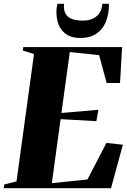

<svg xmlns="http://www.w3.org/2000/svg" viewBox="-42 -991 670 1011"><path d="M-22.5 0 -19.5 -19.5 45 -36 137 -706.5 78 -725 80.5 -743H601L590 -554H519.5L480 -700.5L325.5 -717L281.5 -396L476 -413L465.5 -353L277 -363.5L231 -26.5L418.5 -46L518.5 -238.5L605 -229L542.5 0ZM381 -791Q344.5 -791 320 -803.2Q295.5 -815.5 281.2 -835.2Q267 -855 261 -878.5Q255 -902 255 -925Q255 -939.5 256.8 -951.2Q258.5 -963 260.5 -971H295.5Q292 -938.5 303 -919Q314 -899.5 337.2 -891Q360.5 -882.5 393 -882.5Q428 -882.5 450.5 -894.5Q473 -906.5 484.2 -926.8Q495.5 -947 496.5 -971H532Q532 -915.5 515 -875.2Q498 -835 464.5 -813Q431 -791 381 -791Z"/></svg>

Font: Merriweather 144pt Black
Style: Italic
Weight: 900
Italic angle: -7.8°
Version: Version 2.101